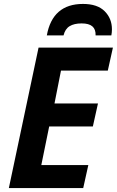

<svg xmlns="http://www.w3.org/2000/svg" viewBox="-20 -956 594 976"><path d="M176 -714H554L528 -597H290L257 -430H478L452 -313H230L190 -117H429L403 0H25ZM402 -936Q475 -936 512 -899Q549 -862 549 -807Q549 -791 546 -776H466Q467 -807 449.5 -822Q432 -837 395 -837Q357 -837 334 -823Q311 -809 303 -776H218Q247 -936 402 -936Z"/></svg>

Font: Noto Sans Display
Style: Bold Italic
Weight: 700
Italic angle: -12°
Designer: Monotype Design team
Foundry: Monotype Imaging Inc.
Version: Version 1.000